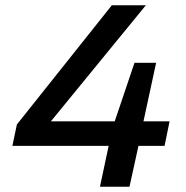

<svg xmlns="http://www.w3.org/2000/svg" viewBox="-20 -708 706 728"><path d="M359 0 392 -155H27L44 -236L404 -688H533L173 -248H415L490 -470H572L524 -248H623L604 -155H505L471 0Z"/></svg>

Font: Saira Medium
Style: Italic
Weight: 500
Italic angle: -12°
Designer: Hector Gatti with collaboration of the Omnibus-Type team
Foundry: Omnibus-Type
Version: Version 1.100; ttfautohint (v1.8.3)